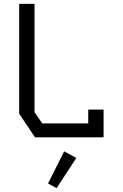

<svg xmlns="http://www.w3.org/2000/svg" viewBox="-20 -716 640 1001"><path d="M80 -696V-123L162.5 0H520V-144.5H440V-72.5H200.5L160 -131V-696ZM230.5 240.5 275 265 378 107.5 314.5 73Z"/></svg>

Font: Kode Mono
Style: Regular
Weight: 400
Monospace: yes
Designer: Isa Ozler
Foundry: Kadena LLC
Version: Version 1.000;gftools[0.9.28]